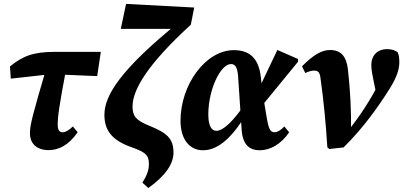

<svg xmlns="http://www.w3.org/2000/svg" viewBox="-20 -755 2067 984"><path d="M35.4 -351.9 229.1 -373.5H275.2L478.1 -364.9L496.7 -489.3H263.6C150 -489.3 96.3 -467.7 31.1 -414.4L35.4 -351.9ZM229 14.4C279.5 14.4 331.2 -9.6 378.1 -77.2L353.5 -106.9C332.9 -87.5 316.2 -77.2 301.5 -77.2C284.1 -77.2 275.8 -88.1 275.8 -116.6C275.8 -157.5 282.1 -206.3 320.9 -411.3L219.8 -413.8C147.1 -165.9 133.4 -114.8 133.4 -72.5C133.4 -17.1 170.7 14.4 229 14.4Z M740 208.6C826.6 147.2 869.1 85.8 869.1 27.4C869.1 -46.5 834.7 -74 743.4 -111.3C674.4 -139.4 659.3 -161.2 659.3 -209.9C659.3 -294 734.9 -424.6 958 -628.4L975.3 -716.4L626.1 -735L599.1 -607.1H883.3V-584.8L903.5 -646.4C592.6 -395.8 515.1 -263.3 515.1 -166.7C515.1 -90.1 549.9 -37.4 652.7 -1.1C729.1 25.9 743.2 41.4 743.2 86.9C743.2 119.3 730 149.1 709.8 181L740 208.6Z M1020.5 15.1C1104.2 15.1 1176.9 -59.8 1251.7 -184.5H1258.5L1233 -218C1177.8 -139.2 1126.8 -84.6 1088.7 -84.6C1066.3 -84.6 1047.6 -106.3 1047.6 -168C1047.6 -297.8 1110.9 -426.7 1163.6 -426.7C1183.5 -426.7 1196 -413.3 1200 -367.8L1218.3 -91.8C1223.1 -15.6 1256.2 15.1 1311.6 15.1C1363.8 15.1 1420 -15.1 1461.9 -77L1437.3 -106.8C1414.7 -83.6 1399.7 -77.2 1387.4 -77.2C1368.3 -77.2 1357.9 -88.5 1348 -146.5L1330.6 -250L1326.1 -274.9L1316.6 -361.3C1306 -451.7 1263.4 -498 1178.6 -498C1033.1 -498 905.1 -320 905.1 -136.3C905.1 -42.2 950.4 15.1 1020.5 15.1ZM1322.7 -213.1 1507.5 -438.8V-452.6L1401.5 -498.9L1289.2 -263.1L1322.7 -213.1Z M1657.7 0 1667.7 8.6 1740.8 0.6C1841.4 -98.3 1921.3 -211.3 1977.3 -301C2013.3 -358.7 2026.5 -398.9 2026.5 -436.1C2026.5 -456.7 2024.5 -475 2017.2 -488.2C2006.9 -495.3 1989.6 -503.3 1962.8 -503.3C1921.2 -503.3 1883 -477.3 1883 -420.9C1883 -395.8 1889.3 -367.6 1894.9 -339.6L1913.3 -249.3L1947.1 -373.2C1941.1 -361.3 1934.6 -350.6 1927.5 -337.3C1876.6 -241.2 1828.4 -163.6 1757 -76L1779.1 -79.1C1780.7 -189.2 1774.6 -298 1763.1 -399C1755.6 -466.1 1727.3 -498.7 1671.1 -498.7C1629.4 -498.7 1587 -474.7 1527.9 -415.4L1544.4 -380.8C1561.7 -388.6 1575.3 -393.2 1589.7 -393.2C1608.5 -393.2 1618.5 -385.6 1622.1 -357.7C1638.2 -243.5 1649.5 -128.9 1657.7 0Z"/></svg>

Font: Source Serif 4 Variable
Style: Italic
Weight: 400
Italic angle: -12°
Designer: Frank Grießhammer
Foundry: Adobe Systems Incorporated
Version: Version 4.004;hotconv 1.0.116;makeotfexe 2.5.65601